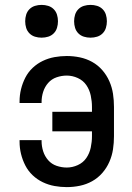

<svg xmlns="http://www.w3.org/2000/svg" viewBox="-20 -757 540 785"><path d="M253 8Q228 8 203 3.5Q178 -1 155 -12Q132 -23 113.5 -40.5Q95 -58 83.5 -80.5Q72 -103 66 -127.5Q60 -152 60 -178V-184H150V-180Q150 -159 156.5 -138.5Q163 -118 177 -102Q191 -86 211.5 -79Q232 -72 253 -72Q276 -72 298 -82Q320 -92 333 -111Q346 -130 351 -153.5Q356 -177 356 -200V-220H194V-300H356V-320Q356 -343 351 -366.5Q346 -390 333 -409Q320 -428 298 -438Q276 -448 253 -448Q232 -448 211.5 -441Q191 -434 177 -418Q163 -402 156.5 -381.5Q150 -361 150 -340V-336H60V-342Q60 -368 66 -392.5Q72 -417 83.5 -439.5Q95 -462 113.5 -479.5Q132 -497 155 -508Q178 -519 203 -523.5Q228 -528 253 -528Q280 -528 306.5 -522.5Q333 -517 356.5 -504Q380 -491 398 -470.5Q416 -450 427 -425Q438 -400 442 -373.5Q446 -347 446 -320V-200Q446 -173 442 -146.5Q438 -120 427 -95Q416 -70 398 -49.5Q380 -29 356.5 -16Q333 -3 306.5 2.5Q280 8 253 8ZM350 -603Q336 -603 323 -607Q310 -611 300.5 -620.5Q291 -630 287 -643Q283 -656 283 -670Q283 -684 287 -697Q291 -710 300.5 -719.5Q310 -729 323 -733Q336 -737 350 -737Q364 -737 377 -733Q390 -729 399.5 -719.5Q409 -710 413 -697Q417 -684 417 -670Q417 -656 413 -643Q409 -630 399.5 -620.5Q390 -611 377 -607Q364 -603 350 -603ZM150 -603Q136 -603 123 -607Q110 -611 100.5 -620.5Q91 -630 87 -643Q83 -656 83 -670Q83 -684 87 -697Q91 -710 100.5 -719.5Q110 -729 123 -733Q136 -737 150 -737Q164 -737 177 -733Q190 -729 199.5 -719.5Q209 -710 213 -697Q217 -684 217 -670Q217 -656 213 -643Q209 -630 199.5 -620.5Q190 -611 177 -607Q164 -603 150 -603Z"/></svg>

Font: Iosevka Bendy Medium
Style: Regular
Weight: 500
Monospace: yes
Designer: Belleve Invis
Foundry: Belleve Invis
Version: Version 30.1.2